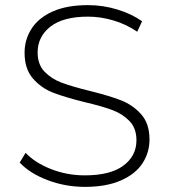

<svg xmlns="http://www.w3.org/2000/svg" viewBox="-20 -725 660 750"><path d="M57 -90 80 -128Q117 -89 179.5 -64.5Q242 -40 311 -40Q411 -40 462 -78Q513 -116 513 -177Q513 -224 486 -252Q459 -280 419 -295Q379 -310 311 -326Q234 -345 187.5 -363Q141 -381 108.5 -418.5Q76 -456 76 -519Q76 -570 103 -612.5Q130 -655 185.5 -680Q241 -705 324 -705Q382 -705 438 -688Q494 -671 535 -642L516 -601Q474 -630 423.5 -645Q373 -660 324 -660Q227 -660 177 -621Q127 -582 127 -520Q127 -473 154 -445Q181 -417 221 -402Q261 -387 330 -370Q407 -351 453 -333Q499 -315 531.5 -278.5Q564 -242 564 -180Q564 -129 536.5 -87Q509 -45 452 -20Q395 5 312 5Q235 5 165.5 -21.5Q96 -48 57 -90Z"/></svg>

Font: Goldbeck Next Light
Style: Regular
Weight: 300
Designer: Julieta Ulanovsky
Foundry: Julieta Ulanovsky
Version: Version 7.200